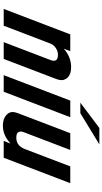

<svg xmlns="http://www.w3.org/2000/svg" viewBox="301 -1026 730 1373"><g transform="rotate(90 666.5 -339.0)"><path d="M548.9 -433C537.2 -465.7 507.2 -482 458.9 -482C411.4 -482 367.7 -464.7 327.7 -430L345.3 -476H225.3L43.4 0H163.4L291.4 -335C300.8 -359.5 332.2 -388 370.4 -388C409.6 -388 422.4 -370.3 408.9 -335L280.9 0H400.9L542.3 -370C549.1 -387.8 557.6 -413.8 548.9 -433Z M516.9 0H635.7L817.6 -476H698.8ZM713.9 -548H788.9L1012.1 -684H894.6Z M1005.9 -48 987.5 0H1107.5L1289.4 -476H1169.4L1046.4 -154C1034.9 -124 1013.6 -90 964.4 -90C942.7 -90 929.4 -95 924.5 -105C915 -124.4 922.7 -137.9 928.9 -154L1051.9 -476H931.9L795.1 -118C788.7 -101.3 784.5 -88.7 782.5 -80C770.4 -29.1 818.1 6 876.5 6C935.8 6 972.4 -20.1 1005.9 -48Z"/></g></svg>

Font: Din Kursivschrift
Style: Breit
Weight: 400
Version: Version 1.089